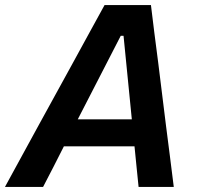

<svg xmlns="http://www.w3.org/2000/svg" viewBox="-48 -733 780 753"><path d="M-28.5 0Q3 -58 38 -121.8Q73 -185.5 104.5 -243.5L238.5 -487.5Q273 -550.5 302.2 -604Q331.5 -657.5 362 -713H544Q550.5 -658.5 557.2 -605.5Q564 -552.5 572.5 -487L603 -240.5Q610.5 -182.5 618.5 -119.5Q626.5 -56.5 633.5 0H495.5Q491.5 -38.5 487.5 -78.8Q483.5 -119 479.5 -159H202.5Q182.5 -119 161.8 -78.8Q141 -38.5 121 0ZM425.5 -592.5 257 -265H469L436.5 -592.5Z"/></svg>

Font: Commissioner SemiBold
Style: Italic
Weight: 600
Italic angle: -12°
Designer: Kostas Bartsokas
Foundry: Kostas Bartsokas
Version: Version 1.000; ttfautohint (v1.8.3)